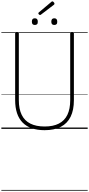

<svg xmlns="http://www.w3.org/2000/svg" viewBox="-20 -1889 1305 2814"><path d="M634 19Q528 19 447 -9Q366 -37 311.5 -92.5Q257 -148 229.5 -230.5Q202 -313 202 -422V-1401Q202 -1411 208 -1415.5Q214 -1420 228 -1420Q243 -1420 249.5 -1415.5Q256 -1411 256 -1401V-420Q256 -292 298 -206Q340 -120 424.5 -77.5Q509 -35 635 -35Q759 -35 842.5 -77.5Q926 -120 967.5 -206Q1009 -292 1009 -420V-1401Q1009 -1411 1015.5 -1415.5Q1022 -1420 1036 -1420Q1063 -1420 1063 -1401V-422Q1063 -276 1015 -178Q967 -80 871.5 -30.5Q776 19 634 19ZM491 -1523Q469 -1523 458 -1534.5Q447 -1546 447 -1571Q447 -1597 457.5 -1609Q468 -1621 491 -1621Q512 -1621 523 -1609Q534 -1597 534 -1571Q535 -1546 523.5 -1534.5Q512 -1523 491 -1523ZM776 -1523Q754 -1523 743 -1534.5Q732 -1546 732 -1571Q732 -1597 743 -1609Q754 -1621 776 -1621Q797 -1621 808 -1609Q819 -1597 819 -1571Q820 -1546 808.5 -1534.5Q797 -1523 776 -1523ZM568 -1669Q559 -1669 550.5 -1677.5Q542 -1686 542 -1693Q542 -1696 543 -1699Q544 -1702 548 -1706L731 -1860Q735 -1863 738 -1866Q741 -1869 747 -1869Q753 -1869 760.5 -1863.5Q768 -1858 773 -1850Q778 -1842 778 -1835Q778 -1831 777 -1828Q776 -1825 771 -1820L582 -1676Q577 -1673 574 -1671Q571 -1669 568 -1669ZM0 895H1265V905H0ZM0 -20H1265V0H0ZM0 -505H1265V-500H0ZM0 -1415H1265V-1405H0Z"/></svg>

Font: Playwrite BE WAL Guides
Style: Regular
Weight: 400
Designer: Veronika Burian, José Scaglione
Foundry: TypeTogether
Version: Version 1.003